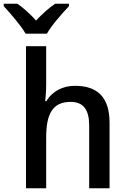

<svg xmlns="http://www.w3.org/2000/svg" viewBox="-63 -1007 679 1027"><path d="M306 -987H232C199 -965 163 -933 130 -897C98 -933 63 -964 30 -987H-43V-974C-8 -936 48 -872 74 -827H188C213 -872 271 -937 306 -974ZM184 -760H76V0H184V-271C184 -393 215 -462 315 -462C383 -462 414 -420 414 -336V0H523V-351C523 -489 456 -548 338 -548C275 -548 218 -521 185 -466H179C181 -487 184 -523 184 -557Z"/></svg>

Font: Noto Sans Thai Medium
Style: Regular
Weight: 500
Designer: Monotype Design Team
Foundry: Monotype Imaging Inc.
Version: Version 1.901